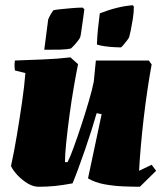

<svg xmlns="http://www.w3.org/2000/svg" viewBox="-20 -701 643 733"><path d="M127 12Q107 12 86 -0.5Q65 -13 47.5 -31.5Q30 -50 22 -67Q34 -122 44.5 -185Q55 -248 64 -310Q73 -372 77 -422L37 -432Q34 -452 37 -470Q88 -472 143 -474Q198 -476 249 -482L278 -456Q271 -422 262 -370Q253 -318 245.5 -262.5Q238 -207 233 -158.5Q228 -110 228 -82H238Q247 -99 261 -137.5Q275 -176 290.5 -223Q306 -270 319 -314.5Q332 -359 338 -389L346 -470H548L559 -455Q551 -412 543 -358.5Q535 -305 528.5 -249Q522 -193 517.5 -141Q513 -89 511 -49L559 -72L576 -49L514 12Q486 12 450 10.5Q414 9 378.5 2.5Q343 -4 316 -20L368 -265L349 -269Q341 -241 329.5 -204.5Q318 -168 305 -130.5Q292 -93 279.5 -59Q267 -25 257 -1Q219 6 190 9Q161 12 127 12ZM350 -531Q351 -561 354 -591Q357 -621 361 -650Q394 -663 426 -671Q458 -679 487 -681L491 -676Q491 -653 487 -628Q483 -603 479 -584Q475 -565 473 -559Q472 -556 465 -546.5Q458 -537 450.5 -528.5Q443 -520 441 -520Q432 -520 414.5 -521Q397 -522 379.5 -524.5Q362 -527 350 -531ZM149 -511 164 -627Q172 -646 184 -662Q193 -664 212.5 -666Q232 -668 255 -670Q278 -672 295 -672L302 -666Q301 -655 297.5 -631.5Q294 -608 291 -586Q288 -564 286 -558Q282 -550 271 -537Q260 -524 251 -516Q234 -512 209 -511.5Q184 -511 149 -511Z"/></svg>

Font: Labrada Black
Style: Italic
Weight: 900
Italic angle: -7°
Designer: Mercedes Jáuregui
Foundry: Omnibus-Type Team
Version: Version 1.000; ttfautohint (v1.8.4.7-5d5b)